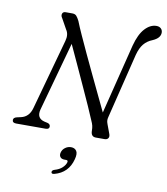

<svg xmlns="http://www.w3.org/2000/svg" viewBox="-101 -798 987 1137"><g transform="rotate(10 392.0 -229.5)"><path d="M156.5 -107Q142.5 -53 191 -40.5L211 -36Q228 -31.5 228 -16.5Q228 0 206 0H29Q6 0 6 -17.5Q6 -32 27.5 -37L50 -42Q99 -52.5 114 -108.5L231 -532Q242.5 -572.5 223.5 -600L189 -662Q179.5 -675 183.5 -687.5Q187.5 -700 203.5 -700H243.5Q260 -700 268.5 -690.5Q277 -681 286.5 -662Q299 -630 320.8 -582Q342.5 -534 369 -477.2Q395.5 -420.5 423.5 -361.8Q451.5 -303 477.2 -249.2Q503 -195.5 523 -153.5L628 -574Q646.5 -644.5 678.5 -679Q710.5 -713.5 747.5 -713.5Q764.5 -713.5 774.5 -704Q784.5 -694.5 784.5 -679Q784 -646 738.5 -626.5Q707.5 -614.5 687.2 -590Q667 -565.5 656 -523L561 -137Q557.5 -124.5 557.2 -114.2Q557 -104 562.5 -90L582 -37.5Q589 -20.5 582.5 -10.2Q576 0 560.5 0H508Q478 0 478 -36.5Q478 -52.5 475 -65.5Q472 -78.5 463.5 -96.5Q451 -127 428.8 -176.8Q406.5 -226.5 379.2 -286.2Q352 -346 323.8 -407.2Q295.5 -468.5 271 -521.5ZM348.5 161Q329.5 161 321.8 150Q314 139 318.5 123Q323 105 339 93.2Q355 81.5 374 81.5Q396 81.5 406.8 97.2Q417.5 113 408 148Q386 232.5 303.5 254.5Q286.5 259 285 247Q285 235 301 230.5Q329 222.5 346 206.5Q363 190.5 367.5 173.5Q370.5 161 358 161Z"/></g></svg>

Font: Fraunces 9pt S050 Light
Style: Italic
Weight: 300
Italic angle: -16°
Version: Version 1.000; ttfautohint (v1.8.3)